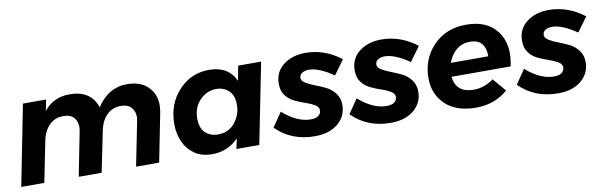

<svg xmlns="http://www.w3.org/2000/svg" viewBox="-42 -901 3960 1263"><g transform="rotate(-10 1938.5 -269.0)"><path d="M943 0H789L848 -295Q851 -310 851 -324Q851 -359 829 -385Q807 -411 758 -411Q719.5 -411 690.8 -393.8Q662 -376.5 643.2 -346.8Q624.5 -317 616 -279L559 0H406L464 -295Q467 -311 467 -324Q467 -359 445.5 -385Q424 -411 374 -411Q335.5 -411 306.8 -393.8Q278 -376.5 259.2 -346.8Q240.5 -317 232 -279L176 0H22L128 -538H283L268 -464Q332 -545 439 -545Q583 -545 621 -426Q699 -545 822 -545Q926 -545 975 -482Q1012 -438 1012 -372Q1012 -346 1006 -317Z M1299 6Q1227.5 6 1181 -26Q1132.5 -60 1108.8 -113.8Q1085 -167.5 1085 -232Q1085 -365 1167.5 -454.5Q1250 -544 1372 -544Q1500 -544 1547 -440L1566 -538H1719L1612 0H1459L1474 -68Q1400 6 1299 6ZM1357 -115Q1428 -115 1470.5 -167Q1513 -219 1513 -287Q1513 -349 1479.5 -380.5Q1446 -412 1396 -412Q1334 -412 1287 -364.5Q1240 -317 1240 -241Q1240 -177 1274 -146Q1308 -115 1357 -115Z M1983 7Q1826 7 1724 -96L1789 -191Q1884 -107 1975 -107Q2041 -107 2045 -155Q2045 -178 2020 -193Q1995 -208 1960 -219.5Q1925 -231 1890 -247.5Q1855 -264 1831.5 -294.5Q1808 -325 1808 -373Q1808 -453 1867.5 -498.5Q1927 -544 2015 -544Q2143 -544 2252 -460L2182 -364Q2085 -431 2017 -431Q1993 -431 1974 -420Q1955 -409 1955 -386Q1955 -367 1980.5 -351.5Q2006 -336 2040.5 -323Q2075 -310 2110.5 -293Q2146 -276 2171 -243Q2196 -210 2196 -165Q2196 -90 2138.5 -41.5Q2081 7 1983 7Z M2490 7Q2333 7 2231 -96L2296 -191Q2391 -107 2482 -107Q2548 -107 2552 -155Q2552 -178 2527 -193Q2502 -208 2467 -219.5Q2432 -231 2397 -247.5Q2362 -264 2338.5 -294.5Q2315 -325 2315 -373Q2315 -453 2374.5 -498.5Q2434 -544 2522 -544Q2650 -544 2759 -460L2689 -364Q2592 -431 2524 -431Q2500 -431 2481 -420Q2462 -409 2462 -386Q2462 -367 2487.5 -351.5Q2513 -336 2547.5 -323Q2582 -310 2617.5 -293Q2653 -276 2678 -243Q2703 -210 2703 -165Q2703 -90 2645.5 -41.5Q2588 7 2490 7Z M3061 6Q2928 6 2856 -63Q2784 -132 2784 -238Q2784 -367 2868.5 -455Q2953 -543 3089 -543Q3228 -543 3294 -455Q3340 -394 3340 -308Q3340 -266 3330 -222H2935Q2947 -113 3066 -113Q3137 -113 3198 -159L3273 -71Q3185 6 3061 6ZM3197 -313Q3197 -428 3095 -428Q3039.5 -428 3002 -396Q2964.5 -364 2947 -313Z M3608 7Q3451 7 3349 -96L3414 -191Q3509 -107 3600 -107Q3666 -107 3670 -155Q3670 -178 3645 -193Q3620 -208 3585 -219.5Q3550 -231 3515 -247.5Q3480 -264 3456.5 -294.5Q3433 -325 3433 -373Q3433 -453 3492.5 -498.5Q3552 -544 3640 -544Q3768 -544 3877 -460L3807 -364Q3710 -431 3642 -431Q3618 -431 3599 -420Q3580 -409 3580 -386Q3580 -367 3605.5 -351.5Q3631 -336 3665.5 -323Q3700 -310 3735.5 -293Q3771 -276 3796 -243Q3821 -210 3821 -165Q3821 -90 3763.5 -41.5Q3706 7 3608 7Z"/></g></svg>

Font: Argentum Sans SemiBold
Style: Italic
Weight: 600
Italic angle: -11°
Designer: Julieta Ulanovsky (font), Cristiano Sobral (main changes and remaster)
Foundry: Julieta Ulanovsky (font), Cristiano Sobral (main changes and remaster)
Version: Version 2.007;June 15, 2022;FontCreator 14.0.0.2814 64-bit; 